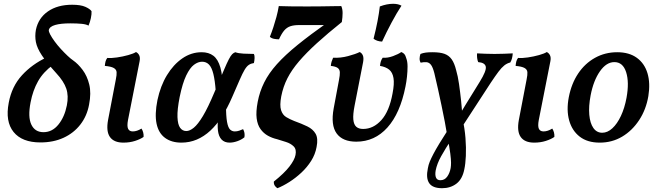

<svg xmlns="http://www.w3.org/2000/svg" viewBox="-20 -742 3463 1011"><path d="M193 8Q96 8 51.5 -47Q7 -102 26 -201Q42 -287 95.5 -345.5Q149 -404 226 -440L259 -400Q208 -363 180.5 -314.5Q153 -266 141 -203Q126 -126 145 -86Q164 -46 209 -46Q255 -46 287.5 -86Q320 -126 332 -187Q342 -237 329 -275.5Q316 -314 276 -357Q226 -412 200.5 -450.5Q175 -489 169 -520.5Q163 -552 169 -585Q182 -647 232.5 -682Q283 -717 360 -717Q405 -717 429.5 -706Q454 -695 462 -683Q463 -668 458.5 -646.5Q454 -625 446 -607Q435 -614 410.5 -616.5Q386 -619 350 -619Q300 -619 270.5 -610.5Q241 -602 237 -584Q236 -576 244.5 -560Q253 -544 268 -523.5Q283 -503 301 -483.5Q319 -464 336 -448Q353 -432 365 -424Q391 -406 415 -374Q439 -342 450 -297Q461 -252 449 -191Q438 -131 403 -86Q368 -41 314.5 -16.5Q261 8 193 8Z M630 9Q580 9 559 -20.5Q538 -50 549 -110L590 -324Q595 -348 594 -362Q593 -376 579 -384Q565 -392 532 -395Q533 -407 535.5 -417.5Q538 -428 545 -437Q565 -435 596 -439.5Q627 -444 655.5 -452Q684 -460 696 -468Q707 -463 713 -451Q719 -439 715 -419L654 -110Q648 -78 654.5 -64Q661 -50 679 -50Q701 -50 725 -65Q731 -56 734 -44.5Q737 -33 736 -21Q719 -9 691 0Q663 9 630 9Z M935 9Q883 9 849 -16Q815 -41 804.5 -90.5Q794 -140 809 -215Q825 -290 859 -346Q893 -402 940 -434.5Q987 -467 1042 -467Q1079 -467 1103.5 -448.5Q1128 -430 1140.5 -386.5Q1153 -343 1153 -265L1116 -262Q1112 -318 1103.5 -352.5Q1095 -387 1080.5 -402Q1066 -417 1044 -417Q1023 -417 1001.5 -401Q980 -385 960.5 -344.5Q941 -304 926 -231Q913 -165 914.5 -125.5Q916 -86 928.5 -69Q941 -52 961 -52Q979 -52 1000.5 -69.5Q1022 -87 1048.5 -131Q1075 -175 1109 -256Q1140 -328 1157.5 -369.5Q1175 -411 1185 -430Q1195 -449 1202.5 -456.5Q1210 -464 1219 -467Q1235 -461 1263 -459.5Q1291 -458 1317 -458Q1321 -450 1320.5 -436.5Q1320 -423 1317 -410Q1302 -408 1290.5 -400.5Q1279 -393 1268 -374.5Q1257 -356 1242 -321.5Q1227 -287 1203 -232Q1178 -174 1149.5 -129.5Q1121 -85 1087.5 -54Q1054 -23 1016 -7Q978 9 935 9ZM1189 9Q1162 9 1146.5 -7.5Q1131 -24 1127.5 -55.5Q1124 -87 1130 -132L1170 -190Q1170 -130 1175.5 -100Q1181 -70 1191.5 -60Q1202 -50 1216 -50Q1229 -50 1240 -54Q1251 -58 1260 -62Q1271 -43 1267 -19Q1251 -6 1229.5 1.5Q1208 9 1189 9Z M1441 249Q1432 244 1426.5 235Q1421 226 1422 214Q1477 170 1504 135Q1531 100 1536 74Q1542 44 1526 28.5Q1510 13 1485.5 5.5Q1461 -2 1439 -9Q1413 -15 1390.5 -27.5Q1368 -40 1352 -62Q1336 -84 1331.5 -118.5Q1327 -153 1337 -206Q1347 -259 1371 -307.5Q1395 -356 1438 -404Q1481 -452 1547 -505.5Q1613 -559 1705 -624V-610H1554Q1528 -610 1509.5 -604Q1491 -598 1477 -582Q1463 -566 1449 -535Q1436 -535 1423 -537.5Q1410 -540 1401 -548Q1411 -573 1419.5 -599Q1428 -625 1435.5 -652.5Q1443 -680 1448 -710Q1469 -709 1510 -708.5Q1551 -708 1597 -708Q1635 -708 1672 -708.5Q1709 -709 1736.5 -709.5Q1764 -710 1777 -710Q1784 -695 1784 -673.5Q1784 -652 1780 -626Q1704 -565 1648.5 -514.5Q1593 -464 1554.5 -419Q1516 -374 1493.5 -330Q1471 -286 1461 -235Q1452 -187 1460 -162Q1468 -137 1487 -125.5Q1506 -114 1529 -105Q1568 -91 1598 -76.5Q1628 -62 1642 -37.5Q1656 -13 1647 32Q1640 71 1618.5 105Q1597 139 1567 167Q1537 195 1504 216Q1471 237 1441 249Z M1856 4Q1784 4 1752.5 -39.5Q1721 -83 1737 -171L1765 -321Q1770 -346 1769.5 -361Q1769 -376 1758.5 -384Q1748 -392 1722 -395Q1723 -407 1726 -417Q1729 -427 1734 -438Q1773 -436 1812.5 -446.5Q1852 -457 1874 -468Q1885 -463 1890.5 -450.5Q1896 -438 1892 -415L1847 -185Q1838 -139 1840.5 -112.5Q1843 -86 1856 -74.5Q1869 -63 1892 -63Q1946 -63 1988 -109.5Q2030 -156 2047 -250Q2057 -301 2052 -331Q2047 -361 2029 -375.5Q2011 -390 1981 -395Q1982 -407 1985 -417.5Q1988 -428 1995 -438Q2021 -436 2049.5 -446.5Q2078 -457 2093 -468Q2103 -464 2109 -457.5Q2115 -451 2119 -436Q2126 -418 2126 -392Q2126 -366 2123 -338Q2120 -310 2115 -286Q2087 -145 2020 -70.5Q1953 4 1856 4ZM1992 -523Q1965 -524 1947 -538Q1960 -589 1968 -631Q1976 -673 1980 -708Q2017 -722 2050 -722Q2077 -722 2094 -712Q2069 -674 2042 -623.5Q2015 -573 1992 -523Z M2308 249Q2258 249 2240 222.5Q2222 196 2233 144Q2236 126 2243 109Q2250 92 2262 69Q2274 46 2294 13Q2314 -20 2345 -68L2358 -9Q2325 41 2303 80.5Q2281 120 2274 156Q2270 180 2276 193.5Q2282 207 2299 207Q2321 207 2334.5 188.5Q2348 170 2353 143Q2355 131 2355 114.5Q2355 98 2351 66Q2347 34 2336 -22Q2330 -60 2322 -101.5Q2314 -143 2305 -186Q2296 -229 2286.5 -272Q2277 -315 2267 -357Q2259 -388 2249.5 -400.5Q2240 -413 2226.5 -414.5Q2213 -416 2195 -412Q2189 -422 2189.5 -434.5Q2190 -447 2194 -458Q2207 -463 2221 -465Q2235 -467 2257 -467Q2297 -467 2320.5 -458.5Q2344 -450 2358.5 -429.5Q2373 -409 2382 -372Q2391 -342 2397 -300Q2403 -258 2408 -211Q2413 -164 2415 -119Q2427 -67 2431 -15.5Q2435 36 2433 79Q2431 122 2425 149Q2415 201 2383.5 225Q2352 249 2308 249ZM2400 -54 2386 -113Q2409 -154 2432.5 -192Q2456 -230 2475.5 -261.5Q2495 -293 2506 -311Q2542 -369 2538 -390.5Q2534 -412 2498 -415Q2494 -424 2492.5 -436.5Q2491 -449 2492 -461Q2511 -460 2535.5 -459Q2560 -458 2584 -458Q2608 -458 2634.5 -459Q2661 -460 2680 -461Q2679 -447 2676 -435Q2673 -423 2667 -413Q2650 -409 2635.5 -397.5Q2621 -386 2604.5 -364Q2588 -342 2564 -306Z M2793 9Q2743 9 2722 -20.5Q2701 -50 2712 -110L2753 -324Q2758 -348 2757 -362Q2756 -376 2742 -384Q2728 -392 2695 -395Q2696 -407 2698.5 -417.5Q2701 -428 2708 -437Q2728 -435 2759 -439.5Q2790 -444 2818.5 -452Q2847 -460 2859 -468Q2870 -463 2876 -451Q2882 -439 2878 -419L2817 -110Q2811 -78 2817.5 -64Q2824 -50 2842 -50Q2864 -50 2888 -65Q2894 -56 2897 -44.5Q2900 -33 2899 -21Q2882 -9 2854 0Q2826 9 2793 9Z M3138 9Q3073 9 3032.5 -22.5Q2992 -54 2977 -108Q2962 -162 2975 -230Q2989 -302 3024.5 -355Q3060 -408 3113 -437.5Q3166 -467 3230 -467Q3293 -467 3333.5 -437.5Q3374 -408 3389.5 -356Q3405 -304 3394 -236Q3382 -165 3345.5 -109.5Q3309 -54 3256 -22.5Q3203 9 3138 9ZM3151 -43Q3179 -43 3204.5 -66.5Q3230 -90 3249.5 -131.5Q3269 -173 3279 -227Q3294 -309 3277 -362Q3260 -415 3215 -415Q3173 -415 3139 -366.5Q3105 -318 3090 -240Q3079 -182 3083 -137.5Q3087 -93 3104.5 -68Q3122 -43 3151 -43Z"/></svg>

Font: Vollkorn Medium
Style: Italic
Weight: 500
Italic angle: -11°
Designer: Friedrich Althausen
Foundry: Friedrich Althausen
Version: Version 5.000